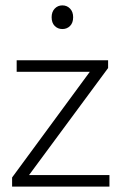

<svg xmlns="http://www.w3.org/2000/svg" viewBox="-20 -694 451 714"><path d="M382 -441 88 -43H387V0H25V-34L314 -427H42V-470H382ZM172 -630Q172 -650 183.5 -662Q195 -674 212 -674Q229 -674 240.5 -662Q252 -650 252 -630Q252 -609 240.5 -597.5Q229 -586 212 -586Q195 -586 183.5 -597.5Q172 -609 172 -630Z"/></svg>

Font: Mukta Mahee ExtraLight
Style: Regular
Weight: 275
Designer: Shuchita Grover, Noopur Datye, Girish Dalvi, Yashodeep Gholap
Foundry: Ek Type
Version: Version 2.538;PS 1.000;hotconv 16.6.51;makeotf.lib2.5.65220;